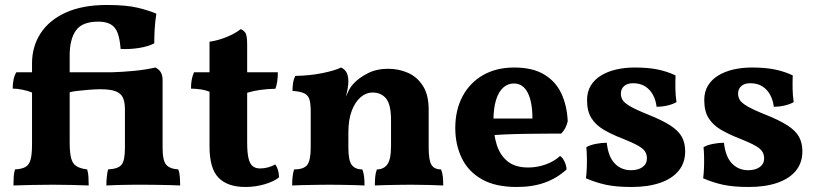

<svg xmlns="http://www.w3.org/2000/svg" viewBox="-20 -736 3251 765"><path d="M33.6 3Q33.6 -16 34.6 -31.8Q35.6 -47.6 39.8 -61Q66.8 -62.4 81.5 -70.8Q96.2 -79.2 101.9 -100.1Q107.6 -121 107.6 -160.6V-367.4Q93.2 -373.6 70.9 -378.3Q48.6 -383 30.6 -383Q30.6 -401.6 33.9 -418.3Q37.2 -435 45.2 -448H107.6V-483.2Q107.6 -550.8 141.9 -603.5Q176.2 -656.2 242.7 -686.2Q309.2 -716.2 406.4 -716.2Q484 -716.2 529.3 -705Q574.6 -693.8 603 -681.6Q598 -649.6 596.3 -620.6Q594.6 -591.6 594.6 -563.2Q570.4 -550.8 534.2 -544.9Q498 -539 460.6 -541Q457.6 -580 449 -603.8Q440.4 -627.6 421.6 -638.7Q402.8 -649.8 371.4 -649.8Q307.8 -649.8 282.7 -614.9Q257.6 -580 257.6 -514.2V-448H424.6Q465.6 -449 513.6 -453.6Q561.6 -458.2 598.6 -467Q610.6 -462 619.2 -450.3Q627.8 -438.6 627.8 -416.2V-148Q627.8 -95.6 642.5 -79.3Q657.2 -63 690.4 -61Q695.2 -48.4 696.5 -31.5Q697.8 -14.6 697.8 3Q683 2 657.5 1.5Q632 1 603.3 0.5Q574.6 0 550.8 0Q527 0 499.4 0.2Q471.8 0.4 446.4 1.2Q421 2 403.8 3Q403.8 -16.6 405.7 -32.9Q407.6 -49.2 410.6 -61Q450.6 -63 464.2 -79.6Q477.8 -96.2 477.8 -146.2V-299.4Q477.8 -327.6 470.5 -345.3Q463.2 -363 442.2 -371.7Q421.2 -380.4 380.2 -380.4Q360.8 -380.4 335.5 -378.4Q310.2 -376.4 288.9 -373.9Q267.6 -371.4 257.6 -368.4V-169Q257.6 -128 263.5 -105.6Q269.4 -83.2 284.9 -73.7Q300.4 -64.2 327.2 -61Q331.4 -48.4 332.4 -31.9Q333.4 -15.4 333.4 3Q306.8 2 270 1Q233.2 0 191.2 0Q149.2 0 103.5 1Q57.8 2 33.6 3Z M957.8 9Q886.8 9 850.8 -27.8Q814.8 -64.6 814.8 -152.4V-370.6Q799.2 -376.8 782 -379.5Q764.8 -382.2 741 -383Q741 -402 743.6 -416.9Q746.2 -431.8 753 -448H814.8V-569.8Q849.8 -574.8 883.7 -588.8Q917.6 -602.8 939.2 -620Q954 -613.6 959.4 -602Q964.8 -590.4 964.8 -557.2V-448H1087Q1087 -428.4 1084.7 -412.4Q1082.4 -396.4 1077.4 -382.4Q1044.4 -381.6 1016.5 -377.7Q988.6 -373.8 964.8 -366.4V-168Q964.8 -127.2 970.3 -104.8Q975.8 -82.4 987.3 -73.6Q998.8 -64.8 1016.2 -64.8Q1031.8 -64.8 1047.6 -69Q1063.4 -73.2 1076.8 -81Q1091 -61.8 1091.8 -29.4Q1071.8 -12.8 1034.4 -1.9Q997 9 957.8 9Z M1218 -208V-292Q1218 -320.4 1213.6 -337.7Q1209.2 -355 1193.8 -363.3Q1178.4 -371.6 1145.4 -373.8Q1145.4 -389.6 1147.7 -405.2Q1150 -420.8 1156.8 -433.6Q1213.6 -434.4 1264.4 -444.7Q1315.2 -455 1338.8 -467Q1352 -461.6 1360 -448.5Q1368 -435.4 1368 -411ZM1688 -148Q1688 -97.2 1699.2 -79.1Q1710.4 -61 1737.4 -61Q1742.8 -47.2 1744.4 -32.2Q1746 -17.2 1746 3Q1724 2 1688.2 1Q1652.4 0 1619 0Q1597.2 0 1568.6 0.5Q1540 1 1514.3 1.5Q1488.6 2 1473.6 3Q1473.6 -14.8 1474.9 -30.9Q1476.2 -47 1481.6 -61Q1508.6 -61 1523.3 -81Q1538 -101 1538 -154.6V-256.8Q1538 -319.4 1518.4 -343.4Q1498.8 -367.4 1463.6 -367.4Q1438.8 -367.4 1417 -348.8Q1395.2 -330.2 1381.6 -294.9Q1368 -259.6 1368 -207.6V-148Q1368 -96.8 1381.5 -78.9Q1395 -61 1423.8 -61Q1429.2 -46 1430.8 -31Q1432.4 -16 1432.4 3Q1417.8 2 1393.6 1.5Q1369.4 1 1342.7 0.5Q1316 0 1293 0Q1270 0 1241.1 0.5Q1212.2 1 1185.6 1.5Q1159 2 1144 3Q1144 -16 1145.9 -33Q1147.8 -50 1152 -61Q1191 -61 1204.5 -79.5Q1218 -98 1218 -148V-292L1368 -411Q1368 -399 1365.3 -383.4Q1362.6 -367.8 1358 -350.8Q1364 -364.8 1370.6 -377.6Q1377.2 -390.4 1387.4 -401.4Q1408.6 -425 1444.3 -443.5Q1480 -462 1526.4 -462Q1568.6 -462 1605.3 -445.9Q1642 -429.8 1665 -394Q1688 -358.2 1688 -299Z M2039 9Q1953 9 1899.1 -22.1Q1845.2 -53.2 1819.6 -106.5Q1794 -159.8 1794 -226Q1794 -297.2 1822.6 -351.5Q1851.2 -405.8 1904 -436.4Q1956.8 -467 2029.2 -467Q2102 -467 2148.1 -439.3Q2194.2 -411.6 2216.7 -363.4Q2239.2 -315.2 2242 -252.8Q2235 -222.6 2216.2 -203.8Q2189.6 -203.8 2153.2 -203.5Q2116.8 -203.2 2075.6 -202.7Q2034.4 -202.2 1992.4 -200.4Q1950.4 -198.6 1912.2 -196V-263.8H2101.4Q2101.4 -330.4 2082.5 -366.9Q2063.6 -403.4 2027.4 -403.4Q2004 -403.4 1985.5 -387.4Q1967 -371.4 1956.5 -338Q1946 -304.6 1946 -253Q1946 -201.6 1959.1 -159.6Q1972.2 -117.6 2002.5 -93.1Q2032.8 -68.6 2084.8 -68.6Q2119.6 -68.6 2154 -80.7Q2188.4 -92.8 2211.6 -114.6Q2221.4 -108.4 2229 -92.8Q2236.6 -77.2 2237.4 -60.8Q2199.2 -26 2150.8 -8.5Q2102.4 9 2039 9Z M2671.6 -435.6Q2670.6 -409.8 2671 -382.5Q2671.4 -355.2 2675.4 -329.2Q2661.2 -320.8 2639.8 -315.7Q2618.4 -310.6 2596 -310.6Q2593.4 -335.6 2582.2 -357Q2571 -378.4 2551.2 -391.4Q2531.4 -404.4 2502 -404.4Q2479.4 -404.4 2466.6 -393Q2453.8 -381.6 2453.8 -363.2Q2453.8 -349.2 2460.4 -338Q2467 -326.8 2489.6 -313.2Q2512.2 -299.6 2561.4 -279.8Q2617.8 -257.4 2650.3 -236.5Q2682.8 -215.6 2696.4 -191.2Q2710 -166.8 2710 -133.2Q2710 -87.6 2684.2 -55.9Q2658.4 -24.2 2610.3 -7.6Q2562.2 9 2497 9Q2434.6 9 2394 0.1Q2353.4 -8.8 2314.6 -25.6Q2317.2 -44.6 2318 -67.3Q2318.8 -90 2318.3 -111.8Q2317.8 -133.6 2316.2 -149.6Q2330.2 -158 2353.4 -162.6Q2376.6 -167.2 2397.6 -167.2Q2403.4 -112 2429.2 -84.9Q2455 -57.8 2494.4 -57.8Q2522.8 -57.8 2540.2 -70.4Q2557.6 -83 2557.6 -105Q2557.6 -120.6 2550 -132.4Q2542.4 -144.2 2522.1 -155.7Q2501.8 -167.2 2462.8 -182.8Q2416.6 -200.6 2384.7 -219.6Q2352.8 -238.6 2335.9 -266.1Q2319 -293.6 2319 -337.2Q2319 -370.4 2333.8 -394.8Q2348.6 -419.2 2375 -435.3Q2401.4 -451.4 2435.8 -459.2Q2470.2 -467 2508.4 -467Q2562.4 -467 2600.3 -459.2Q2638.2 -451.4 2671.6 -435.6Z M3138.6 -435.6Q3137.6 -409.8 3138 -382.5Q3138.4 -355.2 3142.4 -329.2Q3128.2 -320.8 3106.8 -315.7Q3085.4 -310.6 3063 -310.6Q3060.4 -335.6 3049.2 -357Q3038 -378.4 3018.2 -391.4Q2998.4 -404.4 2969 -404.4Q2946.4 -404.4 2933.6 -393Q2920.8 -381.6 2920.8 -363.2Q2920.8 -349.2 2927.4 -338Q2934 -326.8 2956.6 -313.2Q2979.2 -299.6 3028.4 -279.8Q3084.8 -257.4 3117.3 -236.5Q3149.8 -215.6 3163.4 -191.2Q3177 -166.8 3177 -133.2Q3177 -87.6 3151.2 -55.9Q3125.4 -24.2 3077.3 -7.6Q3029.2 9 2964 9Q2901.6 9 2861 0.1Q2820.4 -8.8 2781.6 -25.6Q2784.2 -44.6 2785 -67.3Q2785.8 -90 2785.3 -111.8Q2784.8 -133.6 2783.2 -149.6Q2797.2 -158 2820.4 -162.6Q2843.6 -167.2 2864.6 -167.2Q2870.4 -112 2896.2 -84.9Q2922 -57.8 2961.4 -57.8Q2989.8 -57.8 3007.2 -70.4Q3024.6 -83 3024.6 -105Q3024.6 -120.6 3017 -132.4Q3009.4 -144.2 2989.1 -155.7Q2968.8 -167.2 2929.8 -182.8Q2883.6 -200.6 2851.7 -219.6Q2819.8 -238.6 2802.9 -266.1Q2786 -293.6 2786 -337.2Q2786 -370.4 2800.8 -394.8Q2815.6 -419.2 2842 -435.3Q2868.4 -451.4 2902.8 -459.2Q2937.2 -467 2975.4 -467Q3029.4 -467 3067.3 -459.2Q3105.2 -451.4 3138.6 -435.6Z"/></svg>

Font: Vollkorn
Style: Regular
Weight: 400
Designer: Friedrich Althausen
Foundry: Friedrich Althausen
Version: Version 4.104